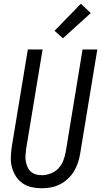

<svg xmlns="http://www.w3.org/2000/svg" viewBox="-20 -1000 541 1028"><path d="M204 8Q175 8 148.5 2Q122 -4 100.5 -19Q79 -34 65 -56Q51 -78 44 -104Q37 -130 38 -158Q39 -186 43 -214L129 -735H208L120 -203Q118 -186 116.5 -169.5Q115 -153 118 -137Q121 -121 127 -106.5Q133 -92 144.5 -81.5Q156 -71 171.5 -66.5Q187 -62 204 -62Q227 -62 251 -71Q275 -80 292.5 -98.5Q310 -117 319 -140.5Q328 -164 332 -187L422 -735H501L409 -176Q405 -152 397 -128Q389 -104 375.5 -82Q362 -60 342.5 -42Q323 -24 300 -12.5Q277 -1 252.5 3.5Q228 8 204 8ZM317 -795 272 -835 413 -980 466 -930Z"/></svg>

Font: Iosevka
Style: Italic
Weight: 400
Italic angle: -9°
Monospace: yes
Designer: Belleve Invis
Foundry: Belleve Invis
Version: Version 32.5.0; ttfautohint (v1.8.4)